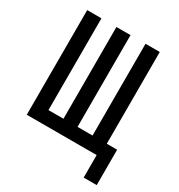

<svg xmlns="http://www.w3.org/2000/svg" viewBox="-196 -829 1033 1109"><g transform="rotate(30 320.0 -274.0)"><path d="M527 0H61V-698H156V-86H256V-698H350V-86H450V-698H545V-86H614V150H527Z"/></g></svg>

Font: Writer Medium
Style: Regular
Weight: 500
Monospace: yes
Designer: Mike Abbink, Paul van der Laan, Pieter van Rosmalen
Foundry: Bold Monday
Version: Version 2.001 2020